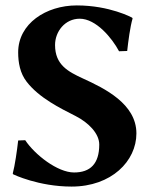

<svg xmlns="http://www.w3.org/2000/svg" viewBox="-20 -678 582 708"><path d="M253 -42C192 -42 108 -108 73 -161L47 -160C43 -124 35 -68 27 -38L29 -35C29 -35 122 10 244 10C391 10 483 -84 483 -186C483 -295 366 -352 285 -389C231 -414 183 -439 183 -512C183 -562 220 -609 274 -609C334 -609 393 -538 419 -489L449 -490C453 -526 460 -580 469 -610L467 -613C467 -613 385 -658 263 -658C150 -658 47 -591 47 -485C47 -447 54 -408 78 -377C124 -317 202 -279 259 -250C306 -226 346 -186 346 -145C346 -74 313 -42 253 -42Z"/></svg>

Font: Libertinus Sans
Style: Bold
Weight: 700
Designer: Philipp H. Poll, Khaled Hosny
Foundry: Caleb Maclennan
Version: Version 7.050;RELEASE